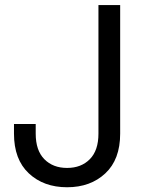

<svg xmlns="http://www.w3.org/2000/svg" viewBox="-20 -748 575 777"><path d="M251.5 9.8Q156.7 9.8 96.7 -46.4Q36.6 -102.5 36.6 -207V-246.1H124.5V-207Q124.5 -139.2 159.4 -103.8Q194.3 -68.4 251.5 -68.4Q308.6 -68.4 343.5 -103.8Q378.4 -139.2 378.4 -207V-727.5H466.3V-207Q466.3 -102.5 406.2 -46.4Q346.2 9.8 251.5 9.8Z"/></svg>

Font: Inter Display
Style: Regular
Weight: 400
Designer: Rasmus Andersson
Foundry: rsms
Version: Version 4.001;git-9221beed3